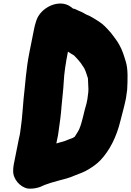

<svg xmlns="http://www.w3.org/2000/svg" viewBox="-20 -809 761 1115"><path d="M374.6 -509C375.3 -509 375.9 -508.7 376.4 -508C386.3 -501 399.3 -493.1 410.2 -487L411.8 -485C429.5 -467.3 449 -445.8 461.6 -424C476.8 -405.1 481.9 -378.8 490.7 -354C491.4 -338.9 491.9 -321 492.7 -309C495.1 -284.5 492 -263.4 487.5 -233L482.9 -210C467.7 -162 459.2 -104 440.5 -60C433.3 -43.1 421.5 -29 414 -15C409.5 -12.3 405.7 -10 402.6 -8C401.9 -8 401.2 -7.7 400.4 -7C384.3 -0.7 372.5 2.5 356 10C339.9 15 324 18.7 307.2 24L312 0C315.6 -14.7 318.3 -29.7 320 -45C327 -94.5 334.4 -145.2 337.5 -193C340.7 -231 348.3 -294.2 349.9 -330C352.3 -383.6 361.8 -444.6 374 -506ZM141.9 286C174.7 288.7 206.4 282 236.9 266C237.6 266 238.3 265.7 239.1 265C256 260 271.3 253 288.3 249C329.2 236.2 374.5 228 411.9 211C439.4 200.8 473.2 188.2 496.5 173C521.2 157.5 541.8 143.9 563.8 121C617.6 63.6 656.8 -14 680 -110C690.8 -153.3 702.3 -191.9 711.5 -238C714.7 -257.3 717 -274 718.5 -288C721.3 -344.8 724.3 -408.5 710.2 -452C699.8 -486.6 689.6 -519.9 672.6 -549C659.7 -574 640.5 -595.3 624.4 -618C613.9 -631.2 599.3 -645.2 588.2 -657C570.4 -675.3 544 -690.8 520.7 -705L500.9 -716C490.3 -721.5 477.1 -725.1 468.1 -732C457.3 -738 446.7 -743 436.1 -747C426.6 -750.4 415.4 -759 404.5 -759L391.5 -769C325.8 -818.7 214 -767.1 190.2 -687L187.2 -677C183.7 -666.3 181 -656.3 179.2 -647L151 -506C131 -405.9 127.5 -325.4 117.1 -236C111.1 -176.9 109.8 -129.6 101.4 -72C97.8 -48.8 96.8 -29.5 90.4 -7L59.5 148C57.3 162 56.3 173.7 56.5 183C54.9 230.2 96.3 278.1 141.9 286Z"/></svg>

Font: Smoothie
Style: BlkIt
Weight: 900
Foundry: Cannot Into Space Fonts
Version: Version 0.8